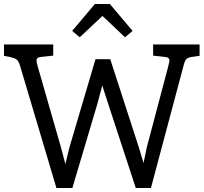

<svg xmlns="http://www.w3.org/2000/svg" viewBox="-21 -943 1021 963"><path d="M980 -720V-663L945 -658Q922 -655 914 -647Q906 -639 900 -615L736 0H660L522 -421L492 -514L467 -421L342 0H262L79 -615Q72 -638 61 -645.5Q50 -653 25 -658L-1 -663V-720H246V-664L181 -657Q172 -656 167 -651.5Q162 -647 162 -640Q162 -630 169 -607L285 -203L307 -120L327 -203L458 -646H532L676 -202L699 -125L715 -203L822 -607Q823 -613 826 -624Q829 -635 829 -640Q829 -647 824 -651.5Q819 -656 810 -657L747 -664V-720ZM606 -756 493 -863 379 -756 341 -788 455 -923H530L644 -788Z"/></svg>

Font: Enriqueta
Style: Regular
Weight: 400
Designer: Viviana Monsalve, Gustavo Ibarra
Foundry: 72Puntos
Version: Version 2.000